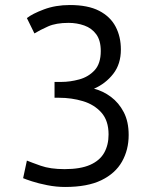

<svg xmlns="http://www.w3.org/2000/svg" viewBox="-20 -729 600 764"><path d="M239 15Q204 15 168.5 8Q133 1 107 -7.5Q81 -16 72 -20L87 -90Q104 -83 142 -69.5Q180 -56 237 -56Q300 -56 338.5 -73Q377 -90 394.5 -121Q412 -152 412 -194Q412 -249 383.5 -281Q355 -313 310 -326.5Q265 -340 215 -340H197V-403H224Q259 -403 295.5 -413Q332 -423 356.5 -449.5Q381 -476 381 -526Q381 -568 363 -592.5Q345 -617 315.5 -627.5Q286 -638 253 -638Q203 -638 171.5 -624Q140 -610 117 -596L87 -657Q108 -674 154.5 -691.5Q201 -709 258 -709Q330 -709 374.5 -686Q419 -663 440 -623Q461 -583 461 -532Q461 -474 430.5 -435Q400 -396 354 -376Q390 -367 421.5 -343.5Q453 -320 472.5 -282.5Q492 -245 492 -192Q492 -133 465.5 -86Q439 -39 383.5 -12Q328 15 239 15Z"/></svg>

Font: Ubuntu Sans Mono
Style: Regular
Weight: 400
Monospace: yes
Designer: Dalton Maag Ltd
Foundry: Dalton Maag Ltd
Version: Version 1.006